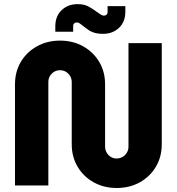

<svg xmlns="http://www.w3.org/2000/svg" viewBox="-20 -912 870 944"><path d="M553.7 12.3Q491 12.3 440.8 -15.5Q390.7 -43.3 361.7 -92Q332.7 -140.7 332.7 -203V-508.7Q332.7 -525 324.8 -538.2Q317 -551.3 304 -559Q291 -566.7 275 -566.7Q259 -566.7 246.2 -559Q233.3 -551.3 225.5 -538.2Q217.7 -525 217.7 -508.7V0H53.7V-496.7Q53.7 -559.7 82.5 -608Q111.3 -656.3 161.7 -684.3Q212 -712.3 275 -712.3Q338.7 -712.3 388.7 -684.3Q438.7 -656.3 467.7 -608Q496.7 -559.7 496.7 -496.7V-191Q496.7 -174.7 504.7 -161.3Q512.7 -148 525.3 -140.3Q538 -132.7 553.3 -132.7Q569 -132.7 582.3 -140.3Q595.7 -148 603.7 -161.3Q611.7 -174.7 611.7 -191V-700H775.3V-203Q775.3 -140.7 746.3 -92Q717.3 -43.3 667.2 -15.5Q617 12.3 553.7 12.3ZM487 -745.7Q460.7 -745.7 442.8 -751.3Q425 -757 412.7 -766.3Q400.3 -775.7 388 -784.7Q379.7 -791.7 372.2 -796.7Q364.7 -801.7 357 -801.7Q350 -801.7 344.8 -797.2Q339.7 -792.7 339.7 -784.3V-756H252V-782.7Q252 -832.7 283.2 -862.2Q314.3 -891.7 361.3 -891.7Q395.7 -891.7 418 -878.5Q440.3 -865.3 457.7 -852.7Q466.3 -846.7 474.8 -840.8Q483.3 -835 491 -835Q498 -835 503.5 -839.5Q509 -844 509 -853.7V-881.7H596.3V-854.7Q596.3 -804.7 565.2 -775.2Q534 -745.7 487 -745.7Z"/></svg>

Font: MuseoModerno Thin
Style: Regular
Weight: 100
Designer: Pablo Cosgaya, Héctor Gatti, Marcela Romero, and the Authors of The MuseoModerno Project.
Foundry: Omnibus-Type Team
Version: Version 1.003